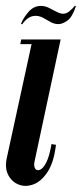

<svg xmlns="http://www.w3.org/2000/svg" viewBox="-43 -630 279 657"><path d="M68.5 -495H164.5L74.8 -75.5Q72.2 -60.2 77.8 -52.5Q83.2 -44.8 94 -49.1Q104.8 -53.5 115.5 -74.4Q126.2 -95.2 133.2 -137L148.5 -134.5Q141.5 -75 120.1 -42.2Q98.8 -9.5 72.1 0.6Q45.5 10.8 21.8 1.9Q-2 -7 -14.6 -30.8Q-27.2 -54.5 -19.8 -89.2ZM26.5 -479 29.5 -495H78.5L75.5 -479ZM216.8 -609 213.5 -610.5Q204.2 -599.2 194 -591.1Q183.8 -583 173.2 -583Q163 -583 150.8 -589.6Q138.5 -596.2 124.6 -603Q110.8 -609.8 97 -609.8Q72.5 -609.8 54.6 -589.4Q36.8 -569 28.8 -548.2L33 -546.8Q41 -559 52.6 -567.4Q64.2 -575.8 78.2 -575.8Q92.5 -575.8 105.1 -568.8Q117.8 -561.8 130.2 -554.6Q142.8 -547.5 157 -547.5Q170.8 -547.5 187.8 -559.6Q204.8 -571.8 216.8 -609Z"/></svg>

Font: Emberly Black
Style: Italic
Weight: 900
Italic angle: -12°
Designer: Rajesh Rajput
Foundry: Rajesh Rajput
Version: Version 1.000